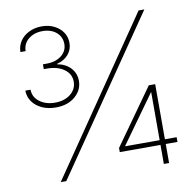

<svg xmlns="http://www.w3.org/2000/svg" viewBox="-81 -816 910 898"><g transform="rotate(-10 374.0 -366.5)"><path d="M174.8 -347.7Q138.2 -347.7 109.4 -360.8Q80.6 -374 64 -397.2Q47.4 -420.4 46.9 -450.2H71.8Q72.3 -414.6 101.8 -392.6Q131.3 -370.6 174.3 -370.6Q220.2 -370.6 248.8 -394Q277.3 -417.5 277.3 -452.6Q277.3 -489.3 245.8 -511.7Q214.4 -534.2 164.1 -534.2H149.4V-557.1H164.1Q209 -556.6 236.8 -578.1Q264.6 -599.6 264.6 -633.3Q264.6 -667.5 239.5 -689Q214.4 -710.4 173.8 -710.4Q134.3 -710.4 107.4 -688.7Q80.6 -667 80.6 -631.8H55.7Q56.2 -661.1 71.5 -683.8Q86.9 -706.5 113.8 -719.7Q140.6 -732.9 174.3 -732.9Q208 -732.9 233.9 -719.7Q259.8 -706.5 274.4 -684.6Q289.1 -662.6 289.1 -634.3Q289.1 -602.5 269 -579.3Q249 -556.2 214.4 -547.4V-545.9Q254.9 -538.6 278.3 -513.2Q301.8 -487.8 301.8 -452.1Q301.8 -408.2 266.4 -377.9Q231 -347.7 174.8 -347.7ZM135.7 0 633.8 -727.5H661.1L162.1 0ZM432.1 -90.3V-109.9L620.1 -374.5H636.7V-340.8H624.5L461.9 -114.3V-112.8H706.1V-90.3ZM625.5 0V-96.7V-105.5V-374.5H650.4V0Z"/></g></svg>

Font: Inter 24pt Thin
Style: Regular
Weight: 250
Designer: Rasmus Andersson
Foundry: rsms
Version: Version 4.001;git-66647c0bb